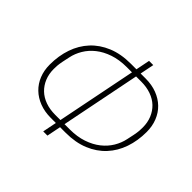

<svg xmlns="http://www.w3.org/2000/svg" viewBox="-177 -929 1161 1161"><g transform="rotate(45 404.0 -348.0)"><path d="M347 -61H304Q251 -61 208 -77.5Q165 -94 134.5 -123.5Q104 -153 87.5 -194Q71 -235 71 -285Q71 -360 93 -424Q115 -488 158.5 -535Q202 -582 266 -608.5Q330 -635 415 -635H462L480 -725H516L498 -635H541Q594 -635 637 -618.5Q680 -602 710.5 -572.5Q741 -543 757.5 -501.5Q774 -460 774 -411Q774 -336 752 -272Q730 -208 686.5 -161Q643 -114 579 -87.5Q515 -61 430 -61H383L365 29H329ZM354 -93 456 -603H411Q348 -603 298 -586Q248 -569 212 -540.5Q176 -512 154 -475Q132 -438 124 -399L114 -352Q109 -326 108 -312Q107 -298 107 -283Q107 -240 121.5 -205Q136 -170 162 -145Q188 -120 225.5 -106.5Q263 -93 310 -93ZM434 -93Q497 -93 547 -110Q597 -127 633 -155.5Q669 -184 691 -221Q713 -258 721 -297L731 -344Q736 -370 737 -384Q738 -398 738 -413Q738 -456 723.5 -491Q709 -526 683 -551Q657 -576 619 -589.5Q581 -603 535 -603H491L389 -93Z"/></g></svg>

Font: IBM Plex Sans ExtLt
Style: Italic
Weight: 200
Italic angle: -11°
Designer: Mike Abbink, Paul van der Laan, Pieter van Rosmalen
Foundry: Bold Monday
Version: Version 3.005